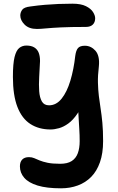

<svg xmlns="http://www.w3.org/2000/svg" viewBox="-20 -760 639 1041"><path d="M311 261Q233 261 184 246Q135 231 111.5 204Q88 177 88 142Q88 118 100.5 105Q113 92 137 92Q153 92 165.5 97.5Q178 103 195 110Q212 117 238 122.5Q264 128 306 128Q346 128 369 113Q392 98 402 70.5Q412 43 412 5Q412 -29 410 -58Q408 -87 406.5 -117Q405 -147 403 -182.5Q401 -218 401 -264L443 -231Q423 -178 399.5 -143.5Q376 -109 350.5 -90.5Q325 -72 300 -65Q275 -58 254 -58Q191 -58 145 -87.5Q99 -117 74.5 -180Q50 -243 50 -343Q50 -415 59 -451Q68 -487 84.5 -500Q101 -513 123 -513Q150 -513 166.5 -502.5Q183 -492 190 -473.5Q197 -455 197 -429Q195 -386 192.5 -343Q190 -300 192.5 -265.5Q195 -231 207 -210Q219 -189 246 -189Q285 -189 314 -225Q343 -261 361.5 -322.5Q380 -384 388 -457Q392 -487 403 -499.5Q414 -512 440 -512Q457 -512 471.5 -505Q486 -498 497.5 -485Q509 -472 514 -451Q519 -430 516 -400Q510 -350 511 -311.5Q512 -273 516 -239.5Q520 -206 525.5 -171.5Q531 -137 535 -94.5Q539 -52 539 5Q539 71 522 119.5Q505 168 474.5 199Q444 230 402 245.5Q360 261 311 261ZM180 -603Q137 -603 113.5 -626.5Q90 -650 90 -676Q90 -692 100 -706.5Q110 -721 145 -725Q188 -731 224.5 -734Q261 -737 297 -738.5Q333 -740 373 -740Q419 -740 446 -726.5Q473 -713 484.5 -694.5Q496 -676 496 -661Q496 -639 483 -626.5Q470 -614 446 -614Q362 -614 310.5 -611.5Q259 -609 229 -606Q199 -603 180 -603Z"/></svg>

Font: Shantell Sans SemiBold
Style: Regular
Weight: 600
Designer: Stephen Nixon, Anya Danilova, Shantell Martin
Foundry: Arrow Type
Version: Version 1.011;[c5ecc13dd]